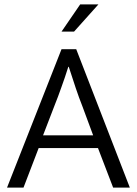

<svg xmlns="http://www.w3.org/2000/svg" viewBox="-20 -854 623 874"><path d="M317 -710H260L345 -834H428ZM176 -238H404L354 -373Q340 -408 325 -452.5Q310 -497 293 -550H291Q283 -524 275 -501Q267 -478 259.5 -457Q252 -436 244.5 -415.5Q237 -395 228 -373ZM260 -630H327L571 0H495L426 -180H156L87 0H12Z"/></svg>

Font: Mukta Mahee Light
Style: Regular
Weight: 300
Designer: Shuchita Grover, Noopur Datye, Girish Dalvi, Yashodeep Gholap
Foundry: Ek Type
Version: Version 2.538;PS 1.000;hotconv 16.6.51;makeotf.lib2.5.65220;